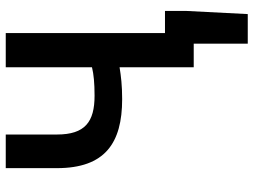

<svg xmlns="http://www.w3.org/2000/svg" viewBox="-127 -567 882 668"><g transform="rotate(-90 314.0 -233.0)"><path d="M414 0H496V188H599L610 -27V-100H533V-654H414V-354C390 -348 359 -345 315 -345C224 -345 180 -378 180 -476V-654H63V-476C63 -309 150 -249 303 -249C351 -249 383 -253 414 -258Z"/></g></svg>

Font: Source Sans Pro Semibold
Style: Regular
Weight: 600
Designer: Paul D. Hunt
Foundry: Adobe Systems Incorporated
Version: Version 3.006;hotconv 1.0.111;makeotfexe 2.5.65597